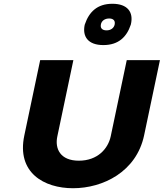

<svg xmlns="http://www.w3.org/2000/svg" viewBox="-20 -989 868 1018"><path d="M193 -670 109 -271C67 -73 214 9 367 9C526 9 703 -78 744 -271L828 -670H652L567 -266C553 -201 498 -137 398 -137C299 -137 270 -201 284 -266L369 -670ZM429 -857C416 -795 447 -750 528 -750C609 -750 652 -794 673 -857L674 -860C689 -925 656 -969 576 -969C495 -969 452 -925 430 -860ZM515 -859V-860C519 -879 536 -891 559 -891C581 -891 592 -879 588 -860V-859C584 -840 567 -828 545 -828C522 -828 511 -840 515 -859Z"/></svg>

Font: LT Wave Black
Style: Italic
Weight: 900
Designer: Daniel Lyons
Version: Version 2.5 (Glyphs App)